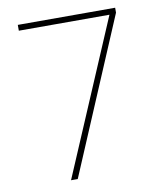

<svg xmlns="http://www.w3.org/2000/svg" viewBox="-81 -780 713 845"><g transform="rotate(-10 275.5 -357.0)"><path d="M461 -688 168 0H198L491 -692V-714H56V-688Z"/></g></svg>

Font: Noto Sans Gurmukhi UI Thin
Style: Regular
Weight: 100
Designer: Jelle Bosma - Monotype Design Team
Foundry: Monotype Imaging Inc.
Version: Version 2.004